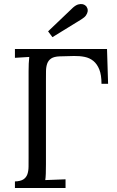

<svg xmlns="http://www.w3.org/2000/svg" viewBox="-20 -947 588 967"><path d="M491.2 -524.9Q491.2 -569.3 480.2 -596.9Q469.2 -624.5 450.4 -639.9Q431.6 -655.3 406.5 -660.4Q381.3 -665.5 353 -665L280.3 -663.1Q252.4 -662.1 238 -652.6Q223.6 -643.1 217.8 -626.7Q211.9 -610.4 211.7 -588.1Q211.4 -565.9 211.4 -540V-119.1Q211.4 -91.8 210.7 -72.3Q210 -52.7 208 -40L310.1 -43.9V0H55.2V-33.2Q83.5 -34.2 97.7 -43.5Q111.8 -52.7 117.7 -68.8Q123.5 -85 123.8 -107.2Q124 -129.4 124 -155.8V-587.9Q124 -608.4 124.8 -626.7Q125.5 -645 127.4 -660.2L55.2 -655.8V-700.2H519L524.4 -524.9ZM244.1 -759.8 222.2 -789.1 348.1 -909.2Q362.8 -921.9 374.8 -924.8Q386.7 -927.7 395.3 -926Q403.8 -924.3 408.9 -920.2Q414.1 -916 415.5 -914.1Q418 -910.6 420.4 -904.1Q422.9 -897.5 421.4 -888.7Q419.9 -879.9 413.1 -869.6Q406.2 -859.4 389.2 -849.1Z"/></svg>

Font: Lora
Style: Regular
Weight: 400
Designer: Olga Karpushina, Alexei Vanyashin
Foundry: Cyreal (www.cyreal.org, a@cyreal.org)
Version: Version 1.014